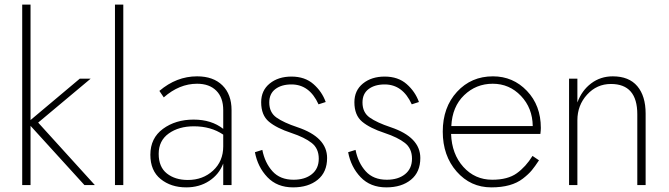

<svg xmlns="http://www.w3.org/2000/svg" viewBox="-20 -800 2892 830"><path d="M325 -460H372L145 -270L390 0H345L112 -256V0H76V-780H112V-281Z M477 -780H513V0H477Z M688 -379 669 -407Q743 -470 832 -470Q902 -470 941.5 -431Q981 -392 981 -324V0H945V-93Q927 -46 884.5 -18Q842 10 785 10Q719 10 674.5 -26Q630 -62 630 -131Q630 -203 684.5 -243Q739 -283 817 -283Q894 -283 945 -243V-324Q945 -378 915 -408Q885 -438 832 -438Q755 -438 688 -379ZM792 -22Q857 -22 901 -62.5Q945 -103 945 -167V-218Q892 -254 818 -254Q753 -254 709.5 -223Q666 -192 666 -135Q666 -78 701.5 -50Q737 -22 792 -22Z M1114 -152Q1125 -96 1158 -59.5Q1191 -23 1249 -23Q1298 -23 1328 -47Q1358 -71 1358 -114Q1358 -158 1327.5 -182Q1297 -206 1240 -225Q1176 -246 1142.5 -274Q1109 -302 1109 -358Q1109 -409 1146 -439Q1183 -469 1240 -469Q1298 -469 1335 -436.5Q1372 -404 1388 -359L1357 -349Q1318 -435 1240 -435Q1197 -435 1170.5 -415Q1144 -395 1144 -357Q1144 -314 1175 -292Q1206 -270 1266 -250Q1394 -207 1394 -117Q1394 -56 1353.5 -23Q1313 10 1247 10Q1178 10 1136 -34Q1094 -78 1082 -142Z M1517 -152Q1528 -96 1561 -59.5Q1594 -23 1652 -23Q1701 -23 1731 -47Q1761 -71 1761 -114Q1761 -158 1730.5 -182Q1700 -206 1643 -225Q1579 -246 1545.5 -274Q1512 -302 1512 -358Q1512 -409 1549 -439Q1586 -469 1643 -469Q1701 -469 1738 -436.5Q1775 -404 1791 -359L1760 -349Q1721 -435 1643 -435Q1600 -435 1573.5 -415Q1547 -395 1547 -357Q1547 -314 1578 -292Q1609 -270 1669 -250Q1797 -207 1797 -117Q1797 -56 1756.5 -23Q1716 10 1650 10Q1581 10 1539 -34Q1497 -78 1485 -142Z M1894 -231Q1894 -336 1955.5 -403Q2017 -470 2111 -470Q2198 -470 2258 -407Q2318 -344 2318 -247Q2318 -237 2316 -221H1930Q1933 -134 1983 -78.5Q2033 -23 2108 -23Q2175 -23 2214 -51Q2253 -79 2282 -126L2310 -107Q2293 -81 2279 -64Q2265 -47 2240.5 -28Q2216 -9 2182 0.5Q2148 10 2104 10Q2014 10 1954 -58.5Q1894 -127 1894 -231ZM2283 -255Q2282 -333 2232 -385.5Q2182 -438 2110 -438Q2038 -438 1986.5 -388.5Q1935 -339 1931 -255Z M2735 -306Q2735 -437 2621 -437Q2560 -437 2518 -391Q2476 -345 2476 -280V0H2440V-460H2476V-357Q2495 -409 2535.5 -439.5Q2576 -470 2629 -470Q2699 -470 2735 -427.5Q2771 -385 2771 -309V0H2735Z"/></svg>

Font: Renner
Style: Thin
Weight: 200
Version: Version 003.000 ; ttfautohint (v0.97) -l 8 -r 50 -G 200 -x 1